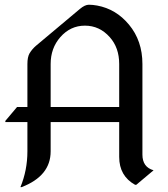

<svg xmlns="http://www.w3.org/2000/svg" viewBox="-20 -767 707 807"><path d="M192.9 -317.4H481V-498Q481 -566.4 441.4 -610.8Q398.4 -659.2 336.9 -659.2Q275.9 -659.2 233.4 -610.8Q192.9 -564.5 192.9 -498ZM65.9 19.5Q95.2 -51.8 95.2 -130.9V-253.9H2.4V-258.8L51.8 -317.4H95.2V-498Q95.2 -526.9 104 -542.5Q115.2 -561 131.3 -574.7L315.9 -729.5Q336.9 -747.1 353.5 -747.1Q369.6 -747.1 388.2 -743.7Q467.8 -729 522 -663.6Q578.6 -595.7 578.6 -498V-117.2Q578.6 -64.5 625.5 -51.3L552.7 9.8H547.9Q481 -27.3 481 -107.4V-253.9H192.9V-130.9Q192.9 -27.3 70.8 19.5Z"/></svg>

Font: Gothica
Style: Book
Weight: 400
Designer: Wojciech Kalinowski "wmk69" (wmk69@o2.pl)
Foundry: Wojciech Kalinowski "wmk69" (wmk69@o2.pl)
Version: Version 2.1.0; 2021-05-14